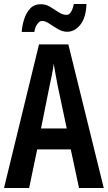

<svg xmlns="http://www.w3.org/2000/svg" viewBox="-20 -986 536 955"><path d="M373 -51 332 -243H165L125 -51H0L174 -765H320L496 -51ZM267 -559Q260 -593 256 -618Q252 -643 247 -669Q245 -646 238.5 -615.5Q232 -585 227 -561L184 -347H312ZM88 -827Q90 -858 100 -890Q110 -922 130 -943.5Q150 -965 183 -965Q208 -965 229.5 -952Q251 -939 271 -925.5Q291 -912 311 -912Q325 -912 334 -928Q343 -944 347 -966H410Q408 -899 380 -863.5Q352 -828 314 -828Q291 -828 268 -841.5Q245 -855 225 -868.5Q205 -882 189 -882Q177 -882 165.5 -866.5Q154 -851 151 -827Z"/></svg>

Font: Noto Sans Tamil UI ExtraCondensed SemiBold
Style: Regular
Weight: 600
Width: 2
Designer: Jelle Bosma - Monotype Design Team
Foundry: Monotype Imaging Inc.
Version: Version 2.004; ttfautohint (v1.8.4.7-5d5b)